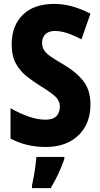

<svg xmlns="http://www.w3.org/2000/svg" viewBox="-20 -744 515 985"><path d="M444 -208Q444 -142 416 -93Q388 -44 336.5 -17Q285 10 214 10Q167 10 122.5 0Q78 -10 34 -33V-189Q79 -163 125.5 -146.5Q172 -130 213 -130Q253 -130 270 -149Q287 -168 287 -196Q287 -228 262 -250.5Q237 -273 184 -305Q151 -326 117.5 -352Q84 -378 62 -417Q40 -456 40 -517Q40 -612 97 -668Q154 -724 259 -724Q304 -724 349.5 -711.5Q395 -699 444 -674L398 -542Q356 -564 323.5 -574.5Q291 -585 261 -585Q229 -585 212.5 -568Q196 -551 196 -525Q196 -502 206 -486.5Q216 -471 238.5 -455Q261 -439 301 -416Q370 -376 407 -329Q444 -282 444 -208ZM310 72Q297 109 279.5 147Q262 185 240 221H144V208Q148 189 153 162.5Q158 136 161.5 109Q165 82 167 61H310Z"/></svg>

Font: Noto Sans Kannada Condensed ExtraBold
Style: Regular
Weight: 800
Width: 3
Designer: Jelle Bosma - Monotype Design Team
Foundry: Monotype Imaging Inc.
Version: Version 2.005; ttfautohint (v1.8.4.7-5d5b)